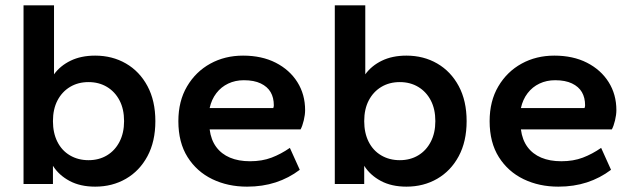

<svg xmlns="http://www.w3.org/2000/svg" viewBox="-20 -688 2368 718"><path d="M336 10Q280 10 240 -11.5Q200 -33 178 -68V0H68V-668H182V-410Q205 -442 244 -461Q283 -480 336 -480Q400 -480 451 -450.5Q502 -421 531.5 -366Q561 -311 561 -235Q561 -159 531.5 -104Q502 -49 451 -19.5Q400 10 336 10ZM311 -89Q350 -89 380 -107Q410 -125 427 -158Q444 -191 444 -235Q444 -280 427 -312.5Q410 -345 380 -363Q350 -381 311 -381Q272 -381 242 -363Q212 -345 195 -312.5Q178 -280 178 -235Q178 -191 194.5 -158Q211 -125 241.5 -107Q272 -89 311 -89Z M904 10Q832 10 774 -18Q716 -46 681.5 -100.5Q647 -155 647 -235Q647 -310 679.5 -365Q712 -420 766.5 -450Q821 -480 889 -480Q959 -480 1011 -453.5Q1063 -427 1092 -381Q1121 -335 1121 -276Q1121 -259 1116 -238Q1111 -217 1104 -204H764Q769 -165 788.5 -138.5Q808 -112 840 -98.5Q872 -85 915 -85Q960 -85 995.5 -98.5Q1031 -112 1064 -135L1101 -53Q1060 -22 1011 -6Q962 10 904 10ZM764 -284H1002Q1003 -287 1003.5 -289.5Q1004 -292 1004 -294Q1004 -323 992 -343.5Q980 -364 955 -376Q930 -388 892 -388Q860 -388 833.5 -375.5Q807 -363 789 -339.5Q771 -316 764 -284Z M1500 10Q1444 10 1404 -11.5Q1364 -33 1342 -68V0H1232V-668H1346V-410Q1369 -442 1408 -461Q1447 -480 1500 -480Q1564 -480 1615 -450.5Q1666 -421 1695.5 -366Q1725 -311 1725 -235Q1725 -159 1695.5 -104Q1666 -49 1615 -19.5Q1564 10 1500 10ZM1475 -89Q1514 -89 1544 -107Q1574 -125 1591 -158Q1608 -191 1608 -235Q1608 -280 1591 -312.5Q1574 -345 1544 -363Q1514 -381 1475 -381Q1436 -381 1406 -363Q1376 -345 1359 -312.5Q1342 -280 1342 -235Q1342 -191 1358.5 -158Q1375 -125 1405.5 -107Q1436 -89 1475 -89Z M2068 10Q1996 10 1938 -18Q1880 -46 1845.5 -100.5Q1811 -155 1811 -235Q1811 -310 1843.5 -365Q1876 -420 1930.5 -450Q1985 -480 2053 -480Q2123 -480 2175 -453.5Q2227 -427 2256 -381Q2285 -335 2285 -276Q2285 -259 2280 -238Q2275 -217 2268 -204H1928Q1933 -165 1952.5 -138.5Q1972 -112 2004 -98.5Q2036 -85 2079 -85Q2124 -85 2159.5 -98.5Q2195 -112 2228 -135L2265 -53Q2224 -22 2175 -6Q2126 10 2068 10ZM1928 -284H2166Q2167 -287 2167.5 -289.5Q2168 -292 2168 -294Q2168 -323 2156 -343.5Q2144 -364 2119 -376Q2094 -388 2056 -388Q2024 -388 1997.5 -375.5Q1971 -363 1953 -339.5Q1935 -316 1928 -284Z"/></svg>

Font: Gantari SemiBold
Style: Regular
Weight: 600
Designer: Anugrah Pasau
Foundry: Lafontype
Version: Version 1.000; ttfautohint (v1.8.3)